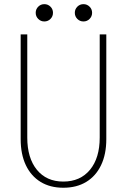

<svg xmlns="http://www.w3.org/2000/svg" viewBox="-20 -883 602 911"><path d="M280.3 7.8Q217.8 7.8 172.4 -20Q127 -47.9 102.5 -99.6Q78.1 -151.4 78.1 -222.7V-719.7H109.4V-230.5Q109.4 -133.3 155 -77.4Q200.7 -21.5 280.3 -21.5Q360.8 -21.5 407 -77.4Q453.1 -133.3 453.1 -230.5V-719.7H484.4V-222.7Q484.4 -151.4 459.7 -99.6Q435.1 -47.9 389.4 -20Q343.8 7.8 280.3 7.8ZM376 -781.2Q358.9 -781.2 346.9 -793.2Q335 -805.2 335 -822.3Q335 -839.4 346.9 -851.3Q358.9 -863.3 376 -863.3Q393.1 -863.3 405 -851.3Q417 -839.4 417 -822.3Q417 -805.2 405 -793.2Q393.1 -781.2 376 -781.2ZM190.4 -781.2Q173.3 -781.2 161.4 -793.2Q149.4 -805.2 149.4 -822.3Q149.4 -839.4 161.4 -851.3Q173.3 -863.3 190.4 -863.3Q207.5 -863.3 219.5 -851.3Q231.4 -839.4 231.4 -822.3Q231.4 -805.2 219.5 -793.2Q207.5 -781.2 190.4 -781.2Z"/></svg>

Font: Reddit Mono ExtraLight
Style: Regular
Weight: 250
Monospace: yes
Designer: Stephen Hutchings
Foundry: Reddit
Version: Version 1.014